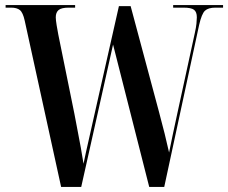

<svg xmlns="http://www.w3.org/2000/svg" viewBox="-20 -734 896 754"><path d="M77 -653Q70 -685 58 -694.5Q46 -704 24 -704H2V-714H275V-704H250Q221 -704 210 -694.5Q199 -685 199 -666Q199 -656 202.5 -634.5Q206 -613 209 -598L272 -288Q277 -261 284 -225Q291 -189 297.5 -153.5Q304 -118 308 -91Q317 -135 327 -178Q337 -221 347 -267L447 -710H493L604 -296Q617 -248 626.5 -209.5Q636 -171 644 -135Q651 -170 658.5 -205.5Q666 -241 678 -296L745 -604Q750 -626 751.5 -641.5Q753 -657 753 -666Q753 -687 742 -695.5Q731 -704 701 -704H660V-714H856V-704H826Q798 -704 785 -692Q772 -680 762 -636L625 0H566L424 -559L299 0H220Z"/></svg>

Font: Noto Serif Display ExtraCondensed SemiBold
Style: Regular
Weight: 600
Width: 2
Designer: Monotype Design Team
Foundry: Monotype Imaging Inc.
Version: Version 2.009